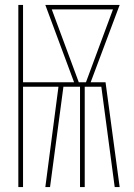

<svg xmlns="http://www.w3.org/2000/svg" viewBox="-20 -755 540 775"><path d="M54 0V-735H73V-423H279L163 -735H463L346 -423H406L463 0H443L389 -405H322V0H303V-405H236L182 0H163L216 -405H73V0ZM298 -423H327L436 -717H189Z"/></svg>

Font: Zed Mono Thin
Style: Regular
Weight: 100
Monospace: yes
Designer: Belleve Invis
Foundry: Belleve Invis
Version: Version 1.0.0; ttfautohint (v1.8.4)